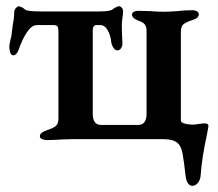

<svg xmlns="http://www.w3.org/2000/svg" viewBox="-20 -450 704 621"><path d="M580 117Q575 72 573 63Q569 26 555 13Q541 0 505 0H218L181 1Q153 3 130 3Q124 3 116.5 0Q109 -3 109 -9Q109 -16 115 -20.5Q121 -25 132 -29Q151 -35 160 -42Q169 -49 169 -67V-348Q169 -360 166 -364.5Q163 -369 152 -369H99Q73 -369 47 -307Q46 -304 39.5 -287.5Q33 -271 23 -271Q16 -271 13 -280.5Q10 -290 10 -299Q10 -304 14 -322Q18 -336 18 -343L21 -367Q26 -392 26 -410Q26 -418 31.5 -424Q37 -430 41 -430Q45 -429 50.5 -426.5Q56 -424 61 -419Q69 -413 113 -413H300Q335 -413 343 -419Q348 -423 355 -426.5Q362 -430 365 -430Q369 -430 373.5 -425.5Q378 -421 378 -413Q378 -406 376 -392Q374 -378 374 -367Q374 -341 376 -311V-309Q376 -301 371.5 -294Q367 -287 360 -287Q352 -287 346.5 -296Q341 -305 340 -313Q338 -335 328.5 -352Q319 -369 303 -369H292Q286 -369 283 -364.5Q280 -360 280 -353V-80Q280 -65 286.5 -55.5Q293 -46 306 -46H428Q441 -46 447.5 -55.5Q454 -65 454 -80V-350Q454 -365 447.5 -372Q441 -379 428 -383Q407 -391 407 -403Q407 -409 413 -412Q419 -415 426 -415L465 -414Q491 -412 509 -412Q525 -412 553 -414Q576 -417 604 -417Q611 -417 617 -413.5Q623 -410 623 -404Q623 -391 602 -385Q583 -379 574 -372Q565 -365 565 -347V-60Q565 -54 576.5 -50.5Q588 -47 605 -47Q611 -47 623 -49Q635 -51 640 -51Q654 -51 654 -44Q654 -37 653 -35L649 -13Q633 59 629 117Q628 132 620 141.5Q612 151 603 151Q584 151 580 117Z"/></svg>

Font: EB Garamond SemiBold
Style: Regular
Weight: 600
Designer: Georg Duffner and Octavio Pardo
Foundry: Georg Duffner
Version: Version 1.000